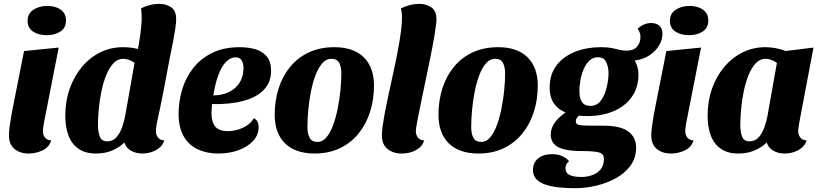

<svg xmlns="http://www.w3.org/2000/svg" viewBox="-20 -774 4243 993"><path d="M128.7 20Q83.3 20 54.8 -3.7Q26.3 -27.3 26.3 -74.3Q26.3 -91.7 29.8 -119.2Q33.3 -146.7 38.8 -177.2Q44.3 -207.7 49.8 -235Q55.3 -262.3 58.7 -279.7L104.3 -510L283.7 -528L207 -137.7Q206 -129.7 204 -117.7Q202 -105.7 202 -95.7Q202 -77.7 212.2 -63.5Q222.3 -49.3 244.7 -47.7Q234.3 -12.7 200.3 3.7Q166.3 20 128.7 20ZM221.7 -592Q179 -592 150.8 -610.8Q122.7 -629.7 122.7 -666Q122.7 -703.7 152.5 -723.5Q182.3 -743.3 225 -743.3Q267.3 -743.3 294.3 -723.8Q321.3 -704.3 321.3 -668Q321.3 -630.3 292.7 -611.2Q264 -592 221.7 -592Z M476.3 20Q421.3 20 386.2 -4.5Q351 -29 334.3 -72.7Q317.7 -116.3 317.7 -175Q317.7 -250.3 340.3 -314.8Q363 -379.3 403.5 -427.8Q444 -476.3 498.5 -503.2Q553 -530 616.3 -530Q639.7 -530 663.5 -526.8Q687.3 -523.7 704 -516.3L860 -485Q845 -404.7 828.5 -318Q812 -231.3 791.3 -137.7Q790.3 -129.3 788.3 -117.3Q786.3 -105.3 786.3 -95.7Q786.3 -77.7 796.5 -63.5Q806.7 -49.3 829.7 -47.7Q822.3 -24.3 804 -9.3Q785.7 5.7 762.3 12.8Q739 20 715.3 20Q684 20 658.2 5.8Q632.3 -8.3 623.3 -37Q597.3 -11.3 560.3 4.3Q523.3 20 476.3 20ZM534.3 -43Q563.7 -43 582.5 -64.5Q601.3 -86 612 -117.2Q622.7 -148.3 627.7 -176.7L676 -448.7Q661 -459.7 645.7 -464.8Q630.3 -470 617.7 -470Q588.7 -470 566.8 -447Q545 -424 529.5 -385.7Q514 -347.3 504.5 -301.5Q495 -255.7 490.8 -209.5Q486.7 -163.3 486.7 -125.3Q486.7 -94 495.8 -68.5Q505 -43 534.3 -43ZM858 -474.3 686.7 -484.7Q697.3 -538 704.3 -585.3Q711.3 -632.7 712.7 -672Q712.7 -687.7 712.2 -701.8Q711.7 -716 709.7 -730.3Q727.7 -740.7 753.5 -747.3Q779.3 -754 804.7 -754Q839.7 -754 866 -735.8Q892.3 -717.7 891 -670.3Q891 -656 886.7 -627.2Q882.3 -598.3 875.2 -559.3Q868 -520.3 858 -474.3Z M1109.7 20Q1049 20 1002.5 -1.8Q956 -23.7 929.8 -69.3Q903.7 -115 903.7 -186.3Q903.7 -250.7 922.3 -312Q941 -373.3 979.7 -422.5Q1018.3 -471.7 1078.2 -500.8Q1138 -530 1220.3 -530Q1263 -530 1299.7 -519.7Q1336.3 -509.3 1359.2 -482.5Q1382 -455.7 1382 -406.7Q1382 -356 1352.7 -319Q1323.3 -282 1266.8 -261Q1210.3 -240 1128.7 -236.3Q1116.3 -235.7 1102.7 -235.7Q1089 -235.7 1076.7 -236Q1075.7 -224 1074.7 -211.5Q1073.7 -199 1073.7 -189.3Q1073.7 -144.7 1092.7 -120.2Q1111.7 -95.7 1158.7 -95.7Q1197.7 -95.7 1235.8 -113Q1274 -130.3 1293 -162.7Q1307 -155.3 1312.3 -143.5Q1317.7 -131.7 1317.7 -116.3Q1317.7 -76.3 1289.2 -45.3Q1260.7 -14.3 1213.5 2.8Q1166.3 20 1109.7 20ZM1083 -280.7Q1117.7 -280.7 1146.3 -290.8Q1175 -301 1196 -319.3Q1217 -337.7 1228.2 -364Q1239.3 -390.3 1239.3 -422.3Q1238.7 -447.7 1229.5 -462.5Q1220.3 -477.3 1198.3 -477.3Q1178.7 -477.3 1160.8 -464.3Q1143 -451.3 1128.3 -426.3Q1113.7 -401.3 1102.2 -364.7Q1090.7 -328 1083 -280.7Z M1606.7 20Q1556.7 20 1518 6.3Q1479.3 -7.3 1453.2 -33.5Q1427 -59.7 1413.8 -96.8Q1400.7 -134 1400.7 -180.7Q1400.7 -253 1420.8 -316.3Q1441 -379.7 1480.2 -427.7Q1519.3 -475.7 1576.8 -502.8Q1634.3 -530 1709.3 -530Q1760.3 -530 1798.5 -516.3Q1836.7 -502.7 1862.3 -476.8Q1888 -451 1901.2 -414.5Q1914.3 -378 1914.3 -332Q1914.3 -259.7 1894.2 -196.2Q1874 -132.7 1834.7 -83.8Q1795.3 -35 1738.2 -7.5Q1681 20 1606.7 20ZM1622.7 -40Q1648 -40 1668.2 -63.7Q1688.3 -87.3 1702.7 -126.5Q1717 -165.7 1726.5 -212.7Q1736 -259.7 1740.7 -307.2Q1745.3 -354.7 1745.3 -394.3Q1745.3 -428 1734.2 -449Q1723 -470 1693 -470Q1667 -470 1646.7 -446.7Q1626.3 -423.3 1611.7 -384.7Q1597 -346 1587.8 -299Q1578.7 -252 1574.3 -204.3Q1570 -156.7 1570 -115.7Q1570 -82.7 1581.3 -61.3Q1592.7 -40 1622.7 -40Z M2057.7 20Q2013 20 1984 -3.7Q1955 -27.3 1955 -74.3Q1955 -94.3 1959.3 -125.2Q1963.7 -156 1970.8 -193.7Q1978 -231.3 1987 -273Q1996 -314.7 2005.2 -356.8Q2014.3 -399 2022.8 -438.5Q2031.3 -478 2037.3 -510.7Q2048 -568 2053.5 -610Q2059 -652 2059 -681.3Q2059 -696.3 2057.5 -708.5Q2056 -720.7 2053.3 -730.3Q2072.7 -740.7 2098.2 -747.3Q2123.7 -754 2148.3 -754Q2182.7 -754 2210 -736.5Q2237.3 -719 2237.3 -673.7Q2237.3 -662.7 2234.5 -641.5Q2231.7 -620.3 2227.2 -592Q2222.7 -563.7 2216.5 -531.2Q2210.3 -498.7 2203.3 -465Q2182.3 -363.3 2168.8 -298.3Q2155.3 -233.3 2147.5 -194.8Q2139.7 -156.3 2136.2 -137.2Q2132.7 -118 2131.7 -109.8Q2130.7 -101.7 2130.7 -95.7Q2130.7 -77.7 2140.8 -63.5Q2151 -49.3 2173.3 -47.7Q2167 -24.3 2148.7 -9.3Q2130.3 5.7 2106.7 12.8Q2083 20 2057.7 20Z M2453.7 20Q2403.7 20 2365 6.3Q2326.3 -7.3 2300.2 -33.5Q2274 -59.7 2260.8 -96.8Q2247.7 -134 2247.7 -180.7Q2247.7 -253 2267.8 -316.3Q2288 -379.7 2327.2 -427.7Q2366.3 -475.7 2423.8 -502.8Q2481.3 -530 2556.3 -530Q2607.3 -530 2645.5 -516.3Q2683.7 -502.7 2709.3 -476.8Q2735 -451 2748.2 -414.5Q2761.3 -378 2761.3 -332Q2761.3 -259.7 2741.2 -196.2Q2721 -132.7 2681.7 -83.8Q2642.3 -35 2585.2 -7.5Q2528 20 2453.7 20ZM2469.7 -40Q2495 -40 2515.2 -63.7Q2535.3 -87.3 2549.7 -126.5Q2564 -165.7 2573.5 -212.7Q2583 -259.7 2587.7 -307.2Q2592.3 -354.7 2592.3 -394.3Q2592.3 -428 2581.2 -449Q2570 -470 2540 -470Q2514 -470 2493.7 -446.7Q2473.3 -423.3 2458.7 -384.7Q2444 -346 2434.8 -299Q2425.7 -252 2421.3 -204.3Q2417 -156.7 2417 -115.7Q2417 -82.7 2428.3 -61.3Q2439.7 -40 2469.7 -40Z M2954.7 199.3Q2913 199.3 2873.5 195.5Q2834 191.7 2802.8 181.5Q2771.7 171.3 2753.7 152.3Q2735.7 133.3 2736.3 103Q2737.7 65.3 2764.5 44.3Q2791.3 23.3 2834.7 23.3Q2865.7 23.3 2888 33.7Q2910.3 44 2923.3 59.7Q2912.3 68 2908.5 77.2Q2904.7 86.3 2904.7 97Q2904.7 121 2926 131.2Q2947.3 141.3 2987 141.3Q3015.7 141.3 3042.3 132Q3069 122.7 3085.8 102.7Q3102.7 82.7 3103.3 51.7Q3104.7 21.3 3078 14.3Q3051.3 7.3 2991.7 7.3Q2933.7 7.3 2897.7 -1.7Q2861.7 -10.7 2845.3 -29.3Q2829 -48 2828.3 -77Q2828.7 -113.7 2851.3 -142.8Q2874 -172 2905 -192.3Q2866 -208 2844.3 -239.8Q2822.7 -271.7 2822.7 -319.7Q2822.7 -390.3 2859 -436.8Q2895.3 -483.3 2955.5 -506.7Q3015.7 -530 3086.7 -530Q3122 -530 3144.5 -525.5Q3167 -521 3183.8 -516.5Q3200.7 -512 3219.7 -512Q3257 -512 3274.8 -532.8Q3292.7 -553.7 3292.3 -582.7Q3292.3 -606.7 3277.7 -624.7Q3292.7 -639.7 3310.8 -647.3Q3329 -655 3347.7 -655Q3374.3 -655 3390.3 -640.7Q3406.3 -626.3 3406.3 -599.3Q3406.3 -568.3 3388.2 -538.3Q3370 -508.3 3337.8 -487.3Q3305.7 -466.3 3262.7 -461Q3271.7 -445.7 3276.8 -427.8Q3282 -410 3282 -388.3Q3282 -320 3246.8 -271.7Q3211.7 -223.3 3152.2 -198.5Q3092.7 -173.7 3019.3 -173.7Q3008.7 -173.7 2997.3 -174.2Q2986 -174.7 2973.7 -175.7Q2967.3 -170 2962.7 -162.8Q2958 -155.7 2958 -145.7Q2958 -130.7 2977.7 -127.3Q2997.3 -124 3036.3 -124H3100Q3190.3 -124 3230.5 -93.3Q3270.7 -62.7 3270 -8.3Q3269.3 44 3240.5 83Q3211.7 122 3165.2 147.7Q3118.7 173.3 3063.7 186.3Q3008.7 199.3 2954.7 199.3ZM3033.7 -226.3Q3067 -226.3 3087 -253Q3107 -279.7 3116.8 -318.8Q3126.7 -358 3127.3 -395.7Q3126.7 -429 3114.8 -453.5Q3103 -478 3072 -478Q3047.3 -478 3029.3 -461.5Q3011.3 -445 2999.3 -417.8Q2987.3 -390.7 2981.7 -359.3Q2976 -328 2976.7 -298.7Q2976.7 -267 2989.7 -246.7Q3002.7 -226.3 3033.7 -226.3Z M3450.7 20Q3405.3 20 3376.8 -3.7Q3348.3 -27.3 3348.3 -74.3Q3348.3 -91.7 3351.8 -119.2Q3355.3 -146.7 3360.8 -177.2Q3366.3 -207.7 3371.8 -235Q3377.3 -262.3 3380.7 -279.7L3426.3 -510L3605.7 -528L3529 -137.7Q3528 -129.7 3526 -117.7Q3524 -105.7 3524 -95.7Q3524 -77.7 3534.2 -63.5Q3544.3 -49.3 3566.7 -47.7Q3556.3 -12.7 3522.3 3.7Q3488.3 20 3450.7 20ZM3543.7 -592Q3501 -592 3472.8 -610.8Q3444.7 -629.7 3444.7 -666Q3444.7 -703.7 3474.5 -723.5Q3504.3 -743.3 3547 -743.3Q3589.3 -743.3 3616.3 -723.8Q3643.3 -704.3 3643.3 -668Q3643.3 -630.3 3614.7 -611.2Q3586 -592 3543.7 -592Z M3798.3 20Q3743.3 20 3708.2 -4.5Q3673 -29 3656.3 -72.7Q3639.7 -116.3 3639.7 -175Q3639.7 -250.3 3662.2 -314.8Q3684.7 -379.3 3725.7 -427.8Q3766.7 -476.3 3821 -503.2Q3875.3 -530 3938.7 -530Q3990 -530 4044.3 -510.3L4187.3 -528L4113.3 -137.7Q4112.3 -129.3 4110.3 -117.3Q4108.3 -105.3 4108.3 -95.7Q4108.3 -77.7 4118.5 -63.5Q4128.7 -49.3 4151.7 -47.7Q4144.3 -24.3 4126 -9.3Q4107.7 5.7 4084.3 12.8Q4061 20 4037.3 20Q4006 20 3980.2 5.8Q3954.3 -8.3 3945.3 -37Q3919.3 -11.3 3882.3 4.3Q3845.3 20 3798.3 20ZM3856.3 -43Q3885.7 -43 3904.5 -64.5Q3923.3 -86 3934 -117.2Q3944.7 -148.3 3949.7 -176.7L3998 -448.7Q3983 -459.7 3967.7 -464.8Q3952.3 -470 3939.7 -470Q3910.7 -470 3888.8 -447Q3867 -424 3851.5 -385.7Q3836 -347.3 3826.5 -301.5Q3817 -255.7 3812.8 -209.5Q3808.7 -163.3 3808.7 -125.3Q3808.7 -94 3817.8 -68.5Q3827 -43 3856.3 -43Z"/></svg>

Font: Sansita Swashed Light
Style: Regular
Weight: 300
Designer: Pablo Cosgaya
Foundry: Omnibus-Type
Version: Version 1.003